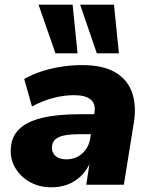

<svg xmlns="http://www.w3.org/2000/svg" viewBox="-20 -786 643 817"><path d="M199 11Q147 11 107 -11.5Q67 -34 45 -71.5Q23 -109 26 -153Q28 -203 60.5 -235.5Q93 -268 157.5 -284Q222 -300 321 -300H396L383 -215H321Q281 -215 255 -210Q229 -205 215.5 -193Q202 -181 201 -160Q200 -136 216.5 -122Q233 -108 263 -108Q289 -108 310 -119Q331 -130 345.5 -150.5Q360 -171 364 -198L382 -307Q388 -344 366 -362.5Q344 -381 294 -381Q253 -381 208 -369.5Q163 -358 116 -333L83 -450Q116 -469 156 -482Q196 -495 240 -502Q284 -509 329 -509Q418 -509 470 -478.5Q522 -448 541.5 -393.5Q561 -339 550 -267L507 0H347L362 -97H365Q349 -60 323.5 -36Q298 -12 267 -0.5Q236 11 199 11ZM392 -559 321 -766H465L486 -559ZM216 -559 144 -766H289L310 -559Z"/></svg>

Font: Nunito Sans 10pt Black
Style: Italic
Weight: 900
Italic angle: -9°
Designer: Vernon Adams
Foundry: Vernon Adams
Version: Version 3.101;gftools[0.9.27]